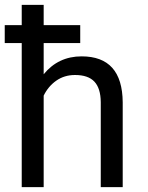

<svg xmlns="http://www.w3.org/2000/svg" viewBox="-21 -770 608 790"><path d="M309.1 -592.8H158.7V-464.4Q218.8 -538.1 314.9 -538.1Q482.4 -538.1 483.9 -349.1V0H393.6V-349.6Q393.1 -406.7 367.4 -434.1Q341.8 -461.4 287.6 -461.4Q243.7 -461.4 210.4 -438Q177.2 -414.6 158.7 -376.5V0H68.4V-592.8H-1.5V-666.5H68.4V-750H158.7V-666.5H309.1Z"/></svg>

Font: SteelSelectRoboto
Style: Roboto-Regular
Weight: 400
Designer: Google
Version: Version 2.137; 2017